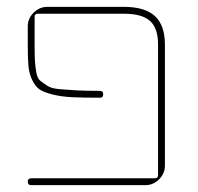

<svg xmlns="http://www.w3.org/2000/svg" viewBox="-20 -540 577 560"><path d="M432 -20Q441 -20 441 -29V-410Q441 -458 417.5 -479Q394 -500 341 -500H90Q81 -500 81 -491V-405Q81 -376 82 -361Q83 -346 86 -328.5Q89 -311 98 -304Q107 -297 118.5 -289.5Q130 -282 153 -280Q176 -278 202 -276.5Q228 -275 271 -275Q281 -275 281 -265Q281 -255 272 -255Q221 -255 190 -256.5Q159 -258 133 -264.5Q107 -271 95 -279.5Q83 -288 74 -306.5Q65 -325 63 -347Q61 -369 61 -405V-463Q61 -486 78 -503Q95 -520 118 -520H341Q403 -520 432 -493Q461 -466 461 -410V-57Q461 -34 444 -17Q427 0 404 0H71Q61 0 61 -10Q61 -20 71 -20Z"/></svg>

Font: Rounded Mplus 1c Thin
Style: Regular
Weight: 250
Version: Version 1.059.20150529